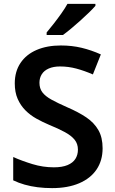

<svg xmlns="http://www.w3.org/2000/svg" viewBox="-20 -958 590 988"><path d="M508 -195Q508 -132 477 -86Q446 -40 387.5 -15Q329 10 248 10Q209 10 173.5 5.5Q138 1 106.5 -8Q75 -17 48 -30V-150Q93 -130 147 -113.5Q201 -97 257 -97Q300 -97 327.5 -108.5Q355 -120 368 -140.5Q381 -161 381 -188Q381 -218 364 -239Q347 -260 314 -278Q281 -296 232 -316Q199 -330 167.5 -347.5Q136 -365 111 -390Q86 -415 71 -449Q56 -483 56 -529Q56 -590 85.5 -634Q115 -678 168.5 -701Q222 -724 293 -724Q350 -724 400 -712Q450 -700 499 -678L458 -575Q414 -594 373 -605Q332 -616 289 -616Q255 -616 231 -605.5Q207 -595 195 -576Q183 -557 183 -532Q183 -503 198 -483Q213 -463 244.5 -445.5Q276 -428 326 -406Q384 -381 424 -354Q464 -327 486 -289Q508 -251 508 -195ZM471 -928Q459 -914 438.5 -894Q418 -874 393.5 -852Q369 -830 345.5 -810.5Q322 -791 304 -778H220V-791Q236 -810 256 -835.5Q276 -861 295.5 -888.5Q315 -916 327 -938H471Z"/></svg>

Font: Noto Sans Thai SemiBold
Style: Regular
Weight: 600
Version: Version 2.001